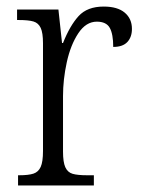

<svg xmlns="http://www.w3.org/2000/svg" viewBox="-20 -565 435 585"><path d="M35 -31H38Q67 -31 82 -36Q97 -41 104 -56.5Q111 -72 111 -105V-433Q111 -465 104 -480Q97 -495 82 -499.5Q67 -504 37 -504H32V-536H158L169 -434H172Q193 -487 219.5 -516Q246 -545 296 -545Q338 -545 360 -526.5Q382 -508 382 -477Q382 -452 368 -437Q354 -422 325 -422Q325 -461 314.5 -480Q304 -499 275 -499Q242 -499 218.5 -463.5Q195 -428 183.5 -375.5Q172 -323 172 -272V-103Q172 -71 179 -55.5Q186 -40 201 -35.5Q216 -31 246 -31H266V0H35Z"/></svg>

Font: Noto Serif NarrowLight
Style: Regular
Weight: 300
Width: 4
Designer: Monotype Design Team
Foundry: Monotype Imaging Inc.
Version: Version 1.001